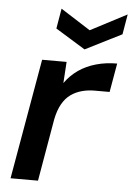

<svg xmlns="http://www.w3.org/2000/svg" viewBox="-54 -796 577 836"><g transform="rotate(5 235.0 -377.5)"><path d="M24 0 116 -526H223L217 -433Q242 -468 275.5 -491Q309 -514 351.5 -526Q394 -538 443 -538L421 -412H354Q327 -412 300.5 -405Q274 -398 252 -382.5Q230 -367 214.5 -339.5Q199 -312 191 -272L144 0ZM470 -755 455 -667 296 -587 166 -667 181 -755 311 -672Z"/></g></svg>

Font: DM Sans 9pt SemiBold
Style: Italic
Weight: 600
Italic angle: -10°
Version: Version 4.004;gftools[0.9.30]